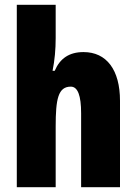

<svg xmlns="http://www.w3.org/2000/svg" viewBox="-20 -780 569 800"><path d="M212 -621V-760H50V0H212V-253C212 -367 222 -419 275 -419C304 -419 318 -382 318 -308V0H480V-360C480 -489 424 -563 328 -563C269 -563 230 -537 208 -485H199C208 -529 212 -575 212 -621Z"/></svg>

Font: Noto Sans Lao Looped ExtraCondensed Black
Style: Regular
Weight: 900
Width: 2
Designer: Mark Frömberg, Ben Mitchell
Foundry: The Fontpad Ltd
Version: Version 1.002